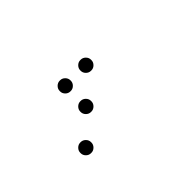

<svg xmlns="http://www.w3.org/2000/svg" viewBox="-30 -380 659 659"><g transform="rotate(-45 300.0 -50.0)"><path d="M249 -176Q239 -176 231.5 -168.5Q224 -161 224 -151V-149Q224 -139 231.5 -131.5Q239 -124 249 -124H251Q261 -124 268.5 -131.5Q276 -139 276 -149V-151Q276 -161 268.5 -168.5Q261 -176 251 -176ZM349 -176Q339 -176 331.5 -168.5Q324 -161 324 -151V-149Q324 -139 331.5 -131.5Q339 -124 349 -124H351Q361 -124 368.5 -131.5Q376 -139 376 -149V-151Q376 -161 368.5 -168.5Q361 -176 351 -176ZM249 -76Q239 -76 231.5 -68.5Q224 -61 224 -51V-49Q224 -39 231.5 -31.5Q239 -24 249 -24H251Q261 -24 268.5 -31.5Q276 -39 276 -49V-51Q276 -61 268.5 -68.5Q261 -76 251 -76ZM149 24Q139 24 131.5 31.5Q124 39 124 49V51Q124 61 131.5 68.5Q139 76 149 76H151Q161 76 168.5 68.5Q176 61 176 51V49Q176 39 168.5 31.5Q161 24 151 24Z"/></g></svg>

Font: Doto Rounded
Style: Regular
Weight: 400
Monospace: yes
Version: Version 1.000